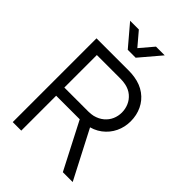

<svg xmlns="http://www.w3.org/2000/svg" viewBox="-268 -1053 1167 1167"><g transform="rotate(45 315.0 -470.0)"><path d="M333 -325 412.3 -334 585.3 0H500.7ZM70 -720H348Q374.2 -720 398.7 -716Q453.7 -707.5 493.2 -678.6Q532.7 -649.7 553.3 -606.1Q574 -562.5 574 -510Q574 -460.5 553.2 -416.8Q532.3 -373 492.7 -342.9Q453 -312.8 398.7 -304Q374.2 -300 348 -300H143.3V0H70ZM350.8 -370.3Q361.7 -370.7 371.8 -371.6Q381.8 -372.5 390.7 -374.7Q426 -383.7 450.2 -404.2Q474.5 -424.8 486.4 -452.3Q498.3 -479.8 498.3 -510Q498.3 -540.5 486.4 -568.7Q474.5 -596.8 450.2 -617.4Q425.8 -638 390.7 -645.3Q370.5 -649.7 346 -649.7H143.3V-370.3H346ZM214 -940 287.7 -853.3 361.3 -940H436.3L321.7 -805H253.7L139 -940Z"/></g></svg>

Font: Tap Sans
Style: Regular
Weight: 400
Designer: Tap Payments
Foundry: Tap Payments
Version: Version 1.001;Glyphs 3.1.2 (3151)